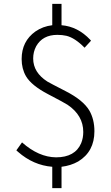

<svg xmlns="http://www.w3.org/2000/svg" viewBox="-20 -850 574 992"><path d="M450.2 -639.6 417 -603.5Q367.2 -654.3 323.2 -665Q301.8 -669.9 276.4 -669.9Q200.2 -669.9 167 -611.3Q151.4 -582 151.4 -547.9Q151.4 -475.6 224.6 -428.7Q235.4 -421.9 319.3 -378.9Q409.2 -333 441.4 -279.3Q467.8 -233.4 467.8 -171.9Q467.8 -66.4 383.8 -15.6Q345.7 5.9 297.9 11.7V122.1H250V11.7Q152.3 3.9 73.2 -65.4Q68.4 -69.3 64.5 -73.2L93.8 -114.3Q179.7 -38.1 269.5 -37.1Q368.2 -37.1 399.4 -110.4Q410.2 -136.7 410.2 -168Q410.2 -253.9 329.1 -308.6Q314.5 -318.4 228.5 -363.3Q142.6 -408.2 114.3 -456.1Q91.8 -495.1 91.8 -544.9Q91.8 -636.7 163.1 -687.5Q201.2 -713.9 250 -719.7V-830.1H297.9V-719.7Q381.8 -712.9 446.3 -644.5Q448.2 -641.6 450.2 -639.6Z"/></svg>

Font: Taipei Sans TC Beta Light
Style: Regular
Weight: 300
Designer: JT Foundry
Foundry: JT Foundry
Version: Version 1.000